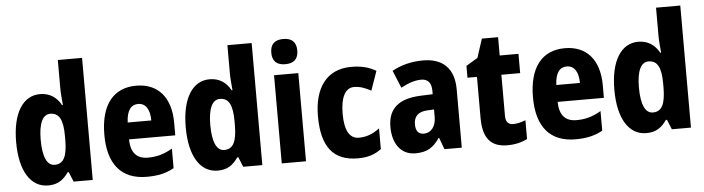

<svg xmlns="http://www.w3.org/2000/svg" viewBox="-47 -974 4369 1191"><g transform="rotate(-5 2137.0 -379.0)"><path d="M211 10C271 10 306 -15 338 -61H345L370 0H489V-760H338V-584C338 -553 342 -517 345 -479H340C311 -531 268 -559 209 -559C103 -559 36 -456 36 -275C36 -95 102 10 211 10ZM262 -114C216 -114 189 -167 189 -276C189 -379 215 -432 262 -432C319 -432 341 -385 341 -286V-259C340 -159 318 -114 262 -114Z M808 -559C666 -559 585 -459 585 -272C585 -89 667 10 826 10C894 10 947 -2 995 -29V-151C942 -120 897 -108 842 -108C772 -108 736 -149 735 -231H1023V-310C1023 -467 944 -559 808 -559ZM810 -445C857 -445 883 -405 883 -336H736C739 -415 769 -445 810 -445Z M1267 10C1327 10 1362 -15 1394 -61H1401L1426 0H1545V-760H1394V-584C1394 -553 1398 -517 1401 -479H1396C1367 -531 1324 -559 1265 -559C1159 -559 1092 -456 1092 -275C1092 -95 1158 10 1267 10ZM1318 -114C1272 -114 1245 -167 1245 -276C1245 -379 1271 -432 1318 -432C1375 -432 1397 -385 1397 -286V-259C1396 -159 1374 -114 1318 -114Z M1742 -768C1690 -768 1661 -744 1661 -689C1661 -635 1691 -611 1742 -611C1793 -611 1823 -635 1823 -689C1823 -743 1795 -768 1742 -768ZM1817 -549H1666V0H1817Z M2140 10C2200 10 2245 -4 2286 -35V-164C2245 -133 2205 -117 2157 -117C2100 -117 2069 -168 2069 -272C2069 -377 2099 -433 2154 -433C2189 -433 2221 -422 2259 -401L2301 -521C2260 -545 2213 -559 2147 -559C1993 -559 1915 -447 1915 -272C1915 -78 1989 10 2140 10Z M2594 -560C2522 -560 2456 -543 2401 -512L2446 -403C2494 -429 2534 -442 2573 -442C2615 -442 2636 -416 2636 -366V-346L2558 -343C2427 -337 2357 -283 2357 -166C2357 -67 2404 10 2498 10C2572 10 2611 -16 2649 -73H2652L2679 0H2787V-363C2787 -495 2716 -560 2594 -560ZM2597 -249 2636 -251V-203C2636 -144 2604 -107 2561 -107C2529 -107 2510 -125 2510 -169C2510 -218 2536 -247 2597 -249Z M3118 -118C3086 -118 3071 -136 3071 -174V-429H3188V-549H3071V-663H2970L2932 -546L2860 -503V-429H2919V-173C2919 -44 2970 10 3071 10C3120 10 3162 -1 3195 -18V-135C3167 -124 3142 -118 3118 -118Z M3477 -559C3335 -559 3254 -459 3254 -272C3254 -89 3336 10 3495 10C3563 10 3616 -2 3664 -29V-151C3611 -120 3566 -108 3511 -108C3441 -108 3405 -149 3404 -231H3692V-310C3692 -467 3613 -559 3477 -559ZM3479 -445C3526 -445 3552 -405 3552 -336H3405C3408 -415 3438 -445 3479 -445Z M3936 10C3996 10 4031 -15 4063 -61H4070L4095 0H4214V-760H4063V-584C4063 -553 4067 -517 4070 -479H4065C4036 -531 3993 -559 3934 -559C3828 -559 3761 -456 3761 -275C3761 -95 3827 10 3936 10ZM3987 -114C3941 -114 3914 -167 3914 -276C3914 -379 3940 -432 3987 -432C4044 -432 4066 -385 4066 -286V-259C4065 -159 4043 -114 3987 -114Z"/></g></svg>

Font: Noto Sans Gurmukhi UI Condensed ExtraBold
Style: Regular
Weight: 800
Width: 3
Designer: Jelle Bosma - Monotype Design Team
Foundry: Monotype Imaging Inc.
Version: Version 2.004